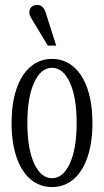

<svg xmlns="http://www.w3.org/2000/svg" viewBox="-20 -741 422 779"><path d="M191 18Q141 18 104 -13.5Q67 -45 47 -103.5Q27 -162 27 -242Q27 -322 47 -380.5Q67 -439 104 -470.5Q141 -502 191 -502Q241 -502 278 -470.5Q315 -439 335 -380.5Q355 -322 355 -242Q355 -162 335 -103.5Q315 -45 278 -13.5Q241 18 191 18ZM191 -18Q236 -18 263.5 -78Q291 -138 291 -242Q291 -346 263.5 -406Q236 -466 191 -466Q146 -466 118.5 -406Q91 -346 91 -242Q91 -138 118.5 -78Q146 -18 191 -18ZM107 -667Q99 -680 99 -692Q99 -705 108 -713Q117 -721 131 -721Q143 -721 151.5 -713.5Q160 -706 165 -691L208 -556H174Z"/></svg>

Font: Margherita Variable
Style: Regular
Weight: 400
Designer: James Puckett
Foundry: Dunwich Type Founders
Version: Version 1.008